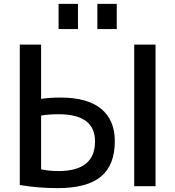

<svg xmlns="http://www.w3.org/2000/svg" viewBox="-20 -960 904 990"><path d="M482 -810V-940H582V-810ZM282 -810V-940H382V-810ZM672 0V-730H782V0ZM82 -730H192V-450Q234 -457 292 -457Q431 -457 501.5 -399Q572 -341 572 -232Q572 -109 500.5 -49.5Q429 10 277 10Q178 10 82 -6ZM192 -364V-87Q231 -78 282 -78Q470 -78 470 -231Q470 -371 282 -371Q230 -371 192 -364Z"/></svg>

Font: Mplus 1p Medium
Style: Regular
Weight: 500
Version: Version 1.061